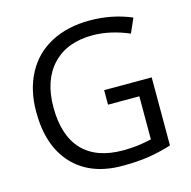

<svg xmlns="http://www.w3.org/2000/svg" viewBox="-107 -830 942 946"><g transform="rotate(-15 364.0 -357.0)"><path d="M412.1 -374H654.8V-26.9Q598.1 -8.8 539.6 0.5Q481 9.8 403.8 9.8Q241.7 9.8 151.4 -86.7Q61 -183.1 61 -356.9Q61 -468.3 105.7 -552Q150.4 -635.7 234.4 -679.9Q318.4 -724.1 431.2 -724.1Q545.4 -724.1 644 -682.1L611.8 -608.9Q515.1 -649.9 425.8 -649.9Q295.4 -649.9 222.2 -572.3Q148.9 -494.6 148.9 -356.9Q148.9 -212.4 219.5 -137.7Q290 -63 426.8 -63Q501 -63 571.8 -80.1V-299.8H412.1Z"/></g></svg>

Font: Sahel FD
Style: FD
Weight: 400
Foundry: Saber Rastikerdar (saber.rastikerdar@gmail.com)
Version: Version 3.3.1